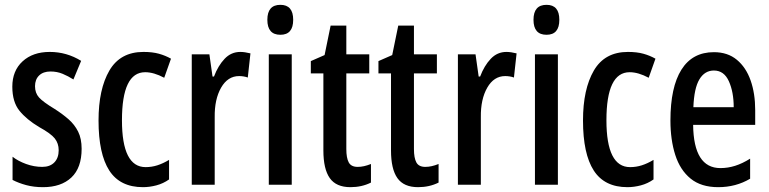

<svg xmlns="http://www.w3.org/2000/svg" viewBox="-20 -765 3184 795"><path d="M318 -149Q318 -70 275.5 -30Q233 10 158 10Q120 10 88.5 1.5Q57 -7 32 -20V-116Q55 -98 88 -86Q121 -74 155 -74Q187 -74 205 -92.5Q223 -111 223 -143Q223 -171 207 -191.5Q191 -212 142 -239Q90 -270 60.5 -306.5Q31 -343 31 -406Q31 -472 73.5 -511Q116 -550 186 -550Q256 -550 316 -513L284 -436Q262 -450 239 -459.5Q216 -469 189 -469Q159 -469 142 -452.5Q125 -436 125 -408Q125 -380 141.5 -361.5Q158 -343 206 -314Q239 -293 264 -271Q289 -249 303.5 -220Q318 -191 318 -149Z M572 10Q477 10 432.5 -59Q388 -128 388 -266Q388 -396 433 -473Q478 -550 574 -550Q611 -550 638 -542.5Q665 -535 688 -522L660 -443Q617 -466 581 -466Q485 -466 485 -267Q485 -73 583 -73Q608 -73 631.5 -80.5Q655 -88 680 -103V-22Q656 -5 627.5 2.5Q599 10 572 10Z M975 -550Q984 -550 994.5 -548.5Q1005 -547 1017 -544L1006 -444Q998 -447 988.5 -448.5Q979 -450 970 -450Q923 -450 895.5 -402Q868 -354 869 -280V0H774V-540H847L860 -448H866Q883 -493 910 -521.5Q937 -550 975 -550Z M1141 -745Q1194 -745 1194 -683Q1194 -621 1141 -621Q1087 -621 1087 -683Q1087 -745 1141 -745ZM1188 -540V0H1093V-540Z M1461 -74Q1474 -74 1487.5 -77Q1501 -80 1516 -86V-9Q1478 10 1431 10Q1372 10 1345.5 -27.5Q1319 -65 1319 -142V-461H1267V-512L1324 -537L1349 -659H1414V-540H1509V-461H1414V-148Q1414 -111 1424 -92.5Q1434 -74 1461 -74Z M1741 -74Q1754 -74 1767.5 -77Q1781 -80 1796 -86V-9Q1758 10 1711 10Q1652 10 1625.5 -27.5Q1599 -65 1599 -142V-461H1547V-512L1604 -537L1629 -659H1694V-540H1789V-461H1694V-148Q1694 -111 1704 -92.5Q1714 -74 1741 -74Z M2077 -550Q2086 -550 2096.5 -548.5Q2107 -547 2119 -544L2108 -444Q2100 -447 2090.5 -448.5Q2081 -450 2072 -450Q2025 -450 1997.5 -402Q1970 -354 1971 -280V0H1876V-540H1949L1962 -448H1968Q1985 -493 2012 -521.5Q2039 -550 2077 -550Z M2243 -745Q2296 -745 2296 -683Q2296 -621 2243 -621Q2189 -621 2189 -683Q2189 -745 2243 -745ZM2290 -540V0H2195V-540Z M2578 10Q2483 10 2438.5 -59Q2394 -128 2394 -266Q2394 -396 2439 -473Q2484 -550 2580 -550Q2617 -550 2644 -542.5Q2671 -535 2694 -522L2666 -443Q2623 -466 2587 -466Q2491 -466 2491 -267Q2491 -73 2589 -73Q2614 -73 2637.5 -80.5Q2661 -88 2686 -103V-22Q2662 -5 2633.5 2.5Q2605 10 2578 10Z M2936 -549Q2993 -549 3031 -517.5Q3069 -486 3088 -432Q3107 -378 3107 -309V-248H2850Q2852 -69 2963 -69Q2994 -69 3024 -78.5Q3054 -88 3086 -108V-25Q3027 10 2954 10Q2883 10 2839.5 -25.5Q2796 -61 2776 -123.5Q2756 -186 2756 -266Q2756 -404 2801.5 -476.5Q2847 -549 2936 -549ZM2936 -473Q2898 -473 2876 -436.5Q2854 -400 2851 -321H3018Q3018 -384 2998 -428.5Q2978 -473 2936 -473Z"/></svg>

Font: Noto Sans Gujarati UI ExtraCondensed Medium
Style: Regular
Weight: 500
Width: 2
Designer: Jelle Bosma - Monotype Design Team, Universal Thirst
Foundry: Monotype Imaging Inc.
Version: Version 2.106; ttfautohint (v1.8.4.7-5d5b)